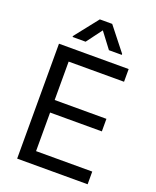

<svg xmlns="http://www.w3.org/2000/svg" viewBox="-166 -1015 899 1110"><g transform="rotate(20 283.5 -460.0)"><path d="M78.1 -707H506.8V-628.9H166V-392.6H484.4V-315.4H166V-78.1H511.7V0H78.1ZM290 -866.2 218.8 -770.5H138.7V-776.4L252 -919.9H328.1L441.4 -776.4V-770.5H362.3Z"/></g></svg>

Font: Pretendard GOV Variable
Style: Regular
Weight: 400
Designer: Base glyphs from Inter by Rasmus Andersson; Hangul glyphs from Noto Sans CJK(Source Han Sans) by Jang Soo-young and Kang
Foundry: Kil Hyung-jin
Version: Version 1.307;Glyphs 3.2 (3192)